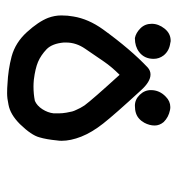

<svg xmlns="http://www.w3.org/2000/svg" viewBox="-0 -333 500 540"><g transform="rotate(90 250.0 -63.0)"><path d="M376 13.7Q376 20.5 375 26.4Q372.1 56.6 366.2 76.2Q360.4 98.6 329.1 130.9Q301.8 158.2 274.4 163.1Q256.8 167 242.2 167Q227.5 167 216.8 166Q175.8 164.1 138.7 154.3Q99.6 143.6 70.3 111.3Q41 79.1 30.3 51.8Q23.4 33.2 23.4 14.6Q23.4 -3.9 26.4 -19.5Q33.2 -61.5 62.5 -102.5Q119.1 -180.7 169.9 -228.5Q178.7 -236.3 189.5 -236.3Q210 -236.3 234.4 -209Q302.7 -134.8 327.6 -103Q352.5 -71.3 364.3 -41.5Q376 -11.7 376 13.7ZM99.6 1Q99.6 3.9 99.6 7.8Q102.5 40 118.2 55.7Q135.7 72.3 154.3 80.1Q172.9 87.9 204.1 91.8Q214.8 92.8 222.7 92.8Q245.1 92.8 263.7 88.9Q277.3 83 287.1 67.9Q296.9 52.7 298.8 36.1Q298.8 31.2 298.8 21.5Q298.8 11.7 296.9 0.5Q294.9 -10.7 293.5 -16.1Q292 -21.5 289.1 -27.3Q284.2 -39.1 276.4 -50.8Q259.8 -73.2 190.4 -149.4Q168 -127 153.3 -105.5Q138.7 -84 117.2 -52.7Q99.6 -27.3 99.6 1ZM94.7 -293Q97.7 -293 100.6 -292Q123 -289.1 135.7 -273.4Q145.5 -260.7 145.5 -245.1Q145.5 -218.8 126 -204.1Q110.4 -192.4 87.9 -192.4H86.9Q72.3 -195.3 59.6 -208Q46.9 -220.7 46.9 -239.7Q46.9 -258.8 60.5 -275.9Q74.2 -293 94.7 -293ZM233.4 -237.3Q233.4 -261.7 252 -279.3Q264.6 -292 281.2 -292Q286.1 -292 290 -291Q309.6 -287.1 323.2 -273.4Q333 -261.7 333 -248Q333 -233.4 325.2 -218.8Q320.3 -210 313.5 -204.1Q300.8 -192.4 277.3 -192.4Q259.8 -192.4 246.6 -206.1Q233.4 -219.7 233.4 -237.3Z"/></g></svg>

Font: JasonHandwriting2
Style: SemiBold
Weight: 600
Version: Version 1.04.7